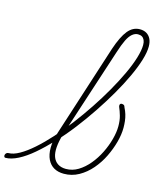

<svg xmlns="http://www.w3.org/2000/svg" viewBox="-303 -1126 1062 1251"><g transform="rotate(15 228.5 -500.0)"><path d="M-147 17Q-153 17 -155.5 11.5Q-158 6 -156.5 -0.5Q-155 -7 -149.5 -12.5Q-144 -18 -135 -18Q-103 -18 -61.5 -41.5Q-20 -65 27.5 -107Q75 -149 124.5 -204Q174 -259 223 -323.5Q272 -388 317.5 -456.5Q363 -525 401.5 -592.5Q440 -660 469 -722Q498 -784 514 -836.5Q530 -889 530 -925Q530 -934 535.5 -939Q541 -944 549 -944Q557 -944 562.5 -939Q568 -934 568 -925Q568 -886 551.5 -832Q535 -778 505 -713.5Q475 -649 434.5 -579Q394 -509 346.5 -438Q299 -367 247 -299.5Q195 -232 141.5 -175.5Q88 -119 36.5 -75Q-15 -31 -62 -7Q-109 17 -147 17ZM247 19Q208 19 180 3Q152 -13 136.5 -45Q121 -77 121 -123Q121 -169 140 -228L340 -848Q370 -937 403.5 -978Q437 -1019 484 -1019Q511 -1019 529.5 -1007.5Q548 -996 558 -975.5Q568 -955 568 -925Q568 -916 562.5 -911Q557 -906 549 -906Q541 -906 535.5 -911Q530 -916 530 -925Q530 -945 524 -958Q518 -971 507.5 -977.5Q497 -984 480 -984Q460 -984 441.5 -968.5Q423 -953 407.5 -921Q392 -889 375 -836L175 -223Q161 -176 158 -137.5Q155 -99 164.5 -72Q174 -45 196.5 -30Q219 -15 252 -15Q296 -15 334.5 -38.5Q373 -62 405.5 -101Q438 -140 461.5 -187.5Q485 -235 498 -283.5Q511 -332 511 -372Q511 -411 502.5 -441Q494 -471 483 -496Q481 -503 482 -508.5Q483 -514 486.5 -516.5Q490 -519 495 -519Q503 -519 509 -515.5Q515 -512 518 -500Q528 -481 534.5 -459.5Q541 -438 543.5 -415.5Q546 -393 546 -371Q546 -326 532 -274Q518 -222 493 -170.5Q468 -119 431 -76Q394 -33 347.5 -7Q301 19 247 19Z"/></g></svg>

Font: Playwrite BE VLG Thin
Style: Regular
Weight: 250
Designer: Veronika Burian, José Scaglione
Foundry: TypeTogether
Version: Version 1.002